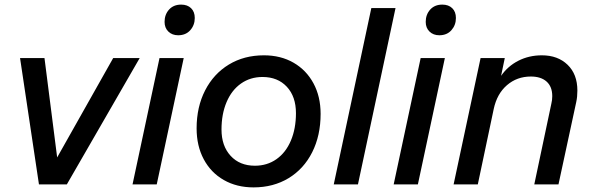

<svg xmlns="http://www.w3.org/2000/svg" viewBox="-20 -800 2574 833"><path d="M67 -548H173L228 -117L471 -548H586L270 0H149Z M672 -548H777L660 0H555ZM694 -705Q694 -737 713.5 -758.5Q733 -780 766 -780Q793 -780 809 -764.5Q825 -749 825 -722Q825 -691 805.5 -669Q786 -647 753 -647Q727 -647 710.5 -663Q694 -679 694 -705Z M833 -243Q833 -336 870 -408Q907 -480 973 -520Q1039 -560 1125 -560Q1198 -560 1253.5 -528Q1309 -496 1340 -438.5Q1371 -381 1371 -306Q1371 -212 1334.5 -139.5Q1298 -67 1232 -27Q1166 13 1080 13Q1007 13 951 -19Q895 -51 864 -109Q833 -167 833 -243ZM1086 -81Q1139 -81 1179.5 -109.5Q1220 -138 1242 -190Q1264 -242 1264 -309Q1264 -381 1224.5 -423.5Q1185 -466 1119 -466Q1066 -466 1025.5 -437.5Q985 -409 963 -357Q941 -305 941 -238Q941 -167 980.5 -124Q1020 -81 1086 -81Z M1591 -765H1696L1533 0H1428Z M1805 -548H1910L1793 0H1688ZM1827 -705Q1827 -737 1846.5 -758.5Q1866 -780 1899 -780Q1926 -780 1942 -764.5Q1958 -749 1958 -722Q1958 -691 1938.5 -669Q1919 -647 1886 -647Q1860 -647 1843.5 -663Q1827 -679 1827 -705Z M2065 -548H2170L2154 -471Q2183 -513 2229 -536.5Q2275 -560 2331 -560Q2400 -560 2442.5 -519Q2485 -478 2485 -407Q2485 -380 2480 -357L2403 0H2298L2372 -350Q2376 -366 2376 -383Q2376 -424 2351.5 -446Q2327 -468 2283 -468Q2223 -468 2179.5 -430.5Q2136 -393 2122 -327L2053 0H1948Z"/></svg>

Font: Application Medium
Style: Italic
Weight: 500
Italic angle: -12°
Designer: Wei Huang
Foundry: Wei Huang
Version: Version 0.012